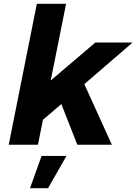

<svg xmlns="http://www.w3.org/2000/svg" viewBox="-20 -762 718 1011"><path d="M569 0H387L303 -214L206 -131L180 0H26L174 -742H328L247 -338L482 -538H678L424 -319ZM233 229H138L199 59H330Z"/></svg>

Font: Argentum Sans SemiBold
Style: Italic
Weight: 600
Italic angle: -11°
Designer: Julieta Ulanovsky (font), Cristiano Sobral (main changes and remaster)
Foundry: Julieta Ulanovsky (font), Cristiano Sobral (main changes and remaster)
Version: Version 2.007;June 15, 2022;FontCreator 14.0.0.2814 64-bit; 